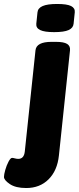

<svg xmlns="http://www.w3.org/2000/svg" viewBox="-125 -736 397 968"><path d="M7 212Q-46 212 -75.5 192Q-105 172 -105 156Q-105 144 -98.5 121Q-92 98 -82 79Q-72 60 -64 60Q-59 60 -50 62.5Q-41 65 -33 65Q-4 65 0 28L54 -483Q59 -525 135 -525H157Q197 -525 213.5 -514.5Q230 -504 228 -483L172 48Q164 124 120 168Q76 212 7 212ZM148 -574Q99 -574 77.5 -584.5Q56 -595 58 -616L64 -674Q66 -695 90 -705.5Q114 -716 163 -716Q213 -716 233.5 -705.5Q254 -695 252 -674L246 -616Q244 -595 221 -584.5Q198 -574 148 -574Z"/></svg>

Font: Asap Condensed Condensed Black
Style: Italic
Weight: 900
Width: 3
Italic angle: -6°
Designer: Pablo Cosgaya
Foundry: Omnibus-Type
Version: Version 3.001; ttfautohint (v1.8.4.7-5d5b)